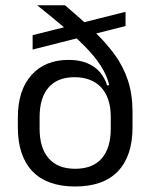

<svg xmlns="http://www.w3.org/2000/svg" viewBox="-20 -682 560 715"><path d="M260 12.5Q155 12.5 100.8 -44.2Q46.5 -101 46.5 -207.5V-244.5Q46.5 -346 97.2 -402.5Q148 -459 235.5 -459Q274 -459 303 -447.5Q332 -436 351 -414.5Q370 -393 379 -363.5L400 -368.5L392.5 -250.5Q392 -285.5 382.5 -312.5Q373 -339.5 355.8 -357.5Q338.5 -375.5 313.8 -385Q289 -394.5 258 -394.5Q194 -394.5 160.8 -356.2Q127.5 -318 127.5 -246V-203Q127.5 -130.5 161.5 -92Q195.5 -53.5 260 -53.5Q325 -53.5 358.8 -92Q392.5 -130.5 392.5 -203Q392.5 -221.5 392.5 -238.5Q392.5 -255.5 392.5 -277Q392 -297 392 -310Q392 -323 391.5 -341Q386 -382 366.2 -418.5Q346.5 -455 312.5 -492Q278.5 -529 230 -570.5Q181.5 -612 119 -662V-662.5H222Q281.5 -612 328.2 -567.5Q375 -523 407.2 -478.5Q439.5 -434 456.5 -382.2Q473.5 -330.5 473.5 -265.5V-208Q473.5 -101 419.2 -44.2Q365 12.5 260 12.5ZM101.5 -497.5V-551L447.5 -638V-585Z"/></svg>

Font: Anek Latin Medium
Style: Regular
Weight: 400
Version: Version 1.003